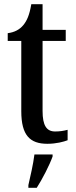

<svg xmlns="http://www.w3.org/2000/svg" viewBox="-20 -679 362 920"><path d="M207 10C250 10 286 0 304 -7V-57C285 -52 267 -49 244 -49C203 -49 184 -78 184 -147V-483H295V-536H184V-659H130C121 -606 109 -580 92 -559C74 -537 49 -524 17 -520V-483H82V-146C82 -30 124 10 207 10ZM116 208V221H156C183 179 217 113 232 71V61H145C139 109 126 164 116 208Z"/></svg>

Font: Noto Serif Bengali Condensed Medium
Style: Regular
Weight: 500
Width: 3
Designer: Juan Bruce, Universal Thirst, Indian Type Foundry and the Monotype Design Team.
Foundry: Monotype Imaging Inc.
Version: Version 2.003